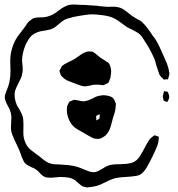

<svg xmlns="http://www.w3.org/2000/svg" viewBox="-20 -765 782 843"><path d="M724 -439Q724 -438 721 -429Q721 -427 719.5 -422.5Q718 -418 717 -417Q716 -416 712.5 -416.5Q709 -417 708 -417Q703 -414 699 -416Q699 -416 694 -421Q684 -429 679 -440Q674 -453 666 -479Q665 -484 661.5 -496Q658 -508 653 -517Q641 -545 619 -579Q604 -605 593 -615Q584 -623 558 -636Q550 -639 536 -647Q524 -655 514 -663Q494 -678 484 -683Q464 -694 432 -698Q402 -702 387 -702Q370 -702 352 -699Q335 -697 322.5 -694.5Q310 -692 301 -690Q275 -684 263 -678Q254 -673 238 -659Q222 -645 212 -640Q200 -634 173 -630Q163 -629 148 -625Q123 -616 111 -600Q106 -594 101 -584.5Q96 -575 94 -572Q77 -533 77 -499Q77 -492 79 -478L80 -456Q77 -438 76 -433Q73 -423 61 -400Q52 -382 48 -371.5Q44 -361 44 -349Q44 -331 51 -312Q54 -301 65 -285Q67 -281 72 -271.5Q77 -262 79 -255Q83 -244 83 -218Q83 -211 82.5 -187.5Q82 -164 88 -148Q95 -126 110 -111Q113 -108 133 -93Q145 -85 151 -80Q155 -77 169.5 -65Q184 -53 199 -48Q209 -44 223 -43.5Q237 -43 242 -43Q283 -41 310 -35Q324 -32 357 -18Q377 -9 390 -9Q401 -9 409 -13Q417 -17 431 -25Q443 -33 450 -36Q462 -41 474.5 -42.5Q487 -44 507 -44Q517 -44 539 -46Q551 -48 561 -51Q581 -59 592.5 -76.5Q604 -94 622 -129Q633 -149 640 -157Q639 -156 654 -168Q657 -171 658 -171H659Q661 -171 664 -169.5Q667 -168 669 -167Q671 -167 673.5 -166.5Q676 -166 677 -165V-162Q677 -143 671 -126Q653 -81 627 -35Q611 -6 593 3Q582 8 557 10L532 12Q494 14 477 20Q462 25 447 33Q440 37 426 43Q405 53 379 56Q367 58 362 58Q347 55 342 53Q335 49 324 39Q313 29 308 25Q296 18 283 15Q262 12 243 12Q237 12 221 14Q205 16 196 15Q182 15 175 11Q166 7 157 -3Q148 -13 142 -18Q134 -25 118 -31Q109 -35 100.5 -40Q92 -45 87 -52Q85 -54 83.5 -58Q82 -62 81 -64Q75 -74 70 -92L62 -112Q60 -116 51 -135Q39 -160 33.5 -175Q28 -190 28 -206Q28 -217 29 -226.5Q30 -236 30 -246Q30 -256 29 -261Q27 -278 14 -301Q1 -325 1 -338Q1 -348 7 -362Q13 -376 15 -383Q22 -402 25 -428Q26 -436 26 -451L25 -498Q25 -525 33 -552.5Q41 -580 55 -601L68 -619Q73 -624 81 -636Q87 -643 94 -654Q101 -665 107 -671L125 -684Q135 -688 149 -688.5Q163 -689 168 -689Q188 -690 209 -700Q222 -706 238 -719Q248 -727 259.5 -733.5Q271 -740 282 -743Q289 -745 304 -745Q318 -745 325 -744Q354 -744 384 -741Q395 -741 403 -740Q411 -739 417 -738L450 -735Q455 -735 474.5 -735.5Q494 -736 510 -730Q524 -724 541 -710Q555 -698 563 -693L581 -682Q597 -675 606 -666Q624 -649 650 -609Q661 -597 671 -578Q681 -559 688.5 -541.5Q696 -524 699 -518L713 -486Q721 -464 722 -451Q724 -445 724 -439ZM300 -402Q282 -408 272.5 -413Q263 -418 254 -427L247 -435Q246 -436 245.5 -439.5Q245 -443 244 -445Q241 -451 241 -455Q242 -457 247 -465Q250 -473 252 -475Q254 -477 263 -483L284 -494Q288 -496 295.5 -499.5Q303 -503 309 -507Q317 -512 333.5 -524Q350 -536 366 -539H376Q379 -538 381.5 -538.5Q384 -539 387 -538Q387 -538 396 -532Q401 -528 407.5 -522.5Q414 -517 422 -511Q427 -508 434.5 -503.5Q442 -499 450 -493Q457 -489 458 -487Q460 -485 461.5 -480.5Q463 -476 464 -474Q468 -465 468 -452Q468 -444 466 -432Q466 -423 462 -416Q461 -414 459 -408.5Q457 -403 455 -401Q452 -399 450 -398Q448 -397 447 -397Q444 -396 440.5 -394Q437 -392 434 -391H431Q426 -391 418.5 -392.5Q411 -394 406 -393H390Q386 -392 374 -389Q362 -386 352 -386Q341 -386 325 -392.5Q309 -399 300 -402ZM720 -353Q720 -352 722 -346.5Q724 -341 722 -332L717 -322Q715 -317 714 -317Q713 -317 710.5 -318.5Q708 -320 706 -320Q705 -321 702.5 -321.5Q700 -322 699 -323Q698 -324 697.5 -326.5Q697 -329 697 -331Q694 -342 695 -345Q695 -346 698 -355Q698 -357 699 -360.5Q700 -364 701 -365L709 -363Q715 -363 716 -362Q717 -361 718 -357.5Q719 -354 720 -353ZM294 -220Q283 -235 277.5 -254.5Q272 -274 274 -292Q274 -300 281 -312L285 -319L291 -321Q302 -326 305 -327Q306 -327 324 -324Q328 -323 335.5 -321.5Q343 -320 348 -320Q360 -322 369 -325Q375 -327 387 -333Q401 -341 409 -343Q427 -347 435 -347Q448 -347 463 -342Q471 -339 472 -338Q476 -336 482 -326L489 -310L488 -299Q488 -285 483 -268.5Q478 -252 476 -247Q473 -238 469 -220.5Q465 -203 458.5 -190.5Q452 -178 442 -169Q442 -169 433 -163Q431 -162 428.5 -160.5Q426 -159 424 -158Q415 -155 408 -155Q396 -155 385.5 -160Q375 -165 363.5 -172Q352 -179 345 -183Q339 -187 327.5 -193Q316 -199 308 -205.5Q300 -212 294 -220ZM403 -242Q403 -241 402.5 -239Q402 -237 403 -237Q404 -236 406 -238Q414 -242 417 -246Q417 -255 418 -260Q418 -261 418.5 -261.5Q419 -262 418 -263L415 -262Q414 -261 409 -259.5Q404 -258 403 -257Q402 -255 402.5 -249.5Q403 -244 403 -242ZM700 -243 703 -235ZM703 -235 704 -233Z"/></svg>

Font: Rubik-Burned
Style: Regular
Weight: 400
Designer: NaN (generative design), Hubert & Fischer (Rubik source font outlines)
Foundry: NaN, Hubert & Fischer
Version: Version 1.000